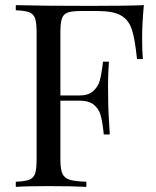

<svg xmlns="http://www.w3.org/2000/svg" viewBox="-20 -728 609 748"><path d="M533.7 -580.1Q533.7 -529.8 536.6 -498H513.7Q505.9 -575.7 493.7 -613Q481.4 -650.4 451.4 -667.7Q421.4 -685.1 359.4 -685.1H296.4Q260.3 -685.1 243.9 -679.2Q227.5 -673.3 221.4 -656.5Q215.3 -639.6 215.3 -602.1V-356H288.6Q323.7 -356 342.5 -372.6Q361.3 -389.2 367.9 -411.6Q374.5 -434.1 378.9 -468.3Q379.4 -477.1 381.3 -487.8H404.3Q400.9 -439 400.9 -393.6L401.4 -346.2Q401.4 -293.5 407.7 -204.1H384.3L382.8 -217.8Q378.4 -257.3 371.6 -280.8Q364.7 -304.2 345.5 -320.1Q326.2 -335.9 288.6 -335.9H215.3V-106Q215.3 -68.4 223.1 -51.3Q231 -34.2 251.5 -27.8Q272 -21.5 316.4 -20V0Q264.6 -2.9 169.4 -2.9Q83.5 -2.9 41.5 0V-20Q77.6 -21.5 94 -27.8Q110.4 -34.2 116.5 -51.3Q122.6 -68.4 122.6 -106V-602.1Q122.6 -639.6 116.5 -656.7Q110.4 -673.8 94 -680.2Q77.6 -686.5 41.5 -688V-708Q139.6 -705.1 331.5 -705.1Q478.5 -705.1 540.5 -708Q533.7 -636.7 533.7 -580.1Z"/></svg>

Font: Playfair Display SC
Style: Regular
Weight: 400
Designer: Claus Eggers Sørensen
Foundry: Claus Eggers Sørensen
Version: Version 1.004;PS 001.004;hotconv 1.0.70;makeotf.lib2.5.58329